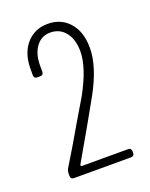

<svg xmlns="http://www.w3.org/2000/svg" viewBox="-91 -934 415 530"><g transform="rotate(-20 116.0 -669.5)"><path d="M26 -467V-474Q26 -481 29 -487Q63 -542 95 -598L133 -662Q172 -733 172 -780Q172 -815 155.5 -836Q139 -857 111 -857Q85 -857 69.5 -836Q54 -815 54 -781V-763Q54 -753 44 -753H36Q26 -753 26 -763V-781Q26 -827 50 -854.5Q74 -882 113 -882Q152 -882 176 -854.5Q200 -827 200 -780Q200 -725 159 -651Q123 -586 65 -486Q64 -484 65 -482.5Q66 -481 68 -481H203Q213 -481 213 -471V-467Q213 -457 203 -457H36Q26 -457 26 -467Z"/></g></svg>

Font: Barlow Condensed Thin
Style: Regular
Weight: 250
Width: 3
Designer: Jeremy Tribby
Foundry: Tribby Type
Version: Version 1.408